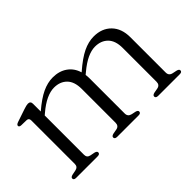

<svg xmlns="http://www.w3.org/2000/svg" viewBox="-62 -759 1042 1042"><g transform="rotate(-45 459.0 -238.0)"><path d="M187.5 -450V-390.5Q242 -437 283.2 -456.2Q324.5 -475.5 364 -475.5Q413 -475.5 447.2 -451.5Q481.5 -427.5 494.5 -384L496.5 -385.5Q553.5 -435 595.8 -455.2Q638 -475.5 678.5 -475.5Q741 -475.5 778.8 -437Q816.5 -398.5 816.5 -331.5V-60.5Q816.5 -36 841.5 -31L865.5 -26Q881.5 -22 881.5 -12.5Q881.5 0 864 0H698.5Q680 0 680 -13Q680 -22.5 695.5 -26.5L723 -31.5Q746 -36 746 -60.5V-320Q746 -375.5 718.2 -403.5Q690.5 -431.5 644.5 -431.5Q616.5 -431.5 584 -416.5Q551.5 -401.5 512 -368.5L500 -358.5Q502 -345.5 502 -331.5V-60.5Q502 -36.5 526.5 -31L550.5 -26Q565.5 -22 565.5 -13Q565.5 0 548 0H384Q365.5 0 365.5 -13Q365.5 -22.5 381 -26.5L408.5 -31.5Q431.5 -36 431.5 -60.5V-320Q431.5 -375.5 403.8 -403.5Q376 -431.5 330 -431.5Q302 -431.5 269.2 -416.5Q236.5 -401.5 197.5 -368.5L187.5 -360V-58Q187.5 -36 209.5 -31.5L235.5 -26.5Q251.5 -22.5 251.5 -13Q251.5 0 233 0H68.5Q51 0 51 -12.5Q51 -22 67 -26L94.5 -31.5Q117 -36.5 117 -58V-392Q117 -410.5 101 -411.5L59.5 -412.5Q44.5 -413.5 44.5 -423Q44.5 -432 61 -437.5L133.5 -462Q157 -470 168 -470Q187.5 -470 187.5 -450Z"/></g></svg>

Font: Fraunces 9pt Light
Style: Regular
Weight: 300
Version: Version 1.000;[0bf87f6ff]